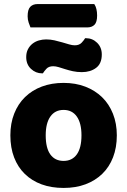

<svg xmlns="http://www.w3.org/2000/svg" viewBox="-20 -909 626 945"><path d="M130 -774Q126 -783 121 -798Q116 -813 116 -829Q116 -862 129 -875.5Q142 -889 165 -889H444Q451 -879 454.5 -864.5Q458 -850 458 -833Q458 -800 445 -787Q432 -774 409 -774ZM555 -243Q555 -183 536.5 -135Q518 -87 483.5 -53.5Q449 -20 401 -2Q353 16 293 16Q233 16 185 -1.5Q137 -19 102.5 -52.5Q68 -86 49.5 -134Q31 -182 31 -243Q31 -302 50 -350Q69 -398 103.5 -431.5Q138 -465 186 -483Q234 -501 293 -501Q352 -501 400 -482.5Q448 -464 482.5 -430.5Q517 -397 536 -349Q555 -301 555 -243ZM293 -368Q251 -368 228 -335.5Q205 -303 205 -243Q205 -180 228 -148.5Q251 -117 293 -117Q335 -117 358 -149Q381 -181 381 -243Q381 -303 358 -335.5Q335 -368 293 -368ZM207 -715Q228 -715 248 -710.5Q268 -706 286.5 -700.5Q305 -695 320.5 -690.5Q336 -686 348 -686Q370 -686 382 -699Q394 -712 399 -721H403Q435 -721 458 -698.5Q481 -676 481 -641Q481 -596 453 -575Q425 -554 383 -554Q359 -554 338.5 -558.5Q318 -563 301 -568.5Q284 -574 269 -578.5Q254 -583 242 -583Q220 -583 208.5 -570.5Q197 -558 191 -548H187Q156 -548 132.5 -570Q109 -592 109 -628Q109 -650 117.5 -666.5Q126 -683 140 -694Q154 -705 171.5 -710Q189 -715 207 -715Z"/></svg>

Font: Baloo Bhai 2 ExtraBold
Style: Regular
Weight: 800
Designer: Supriya Tembe, Noopur Datye and Ek Type
Foundry: Ek Type
Version: Version 1.640;PS 1.000;hotconv 16.6.51;makeotf.lib2.5.65220;